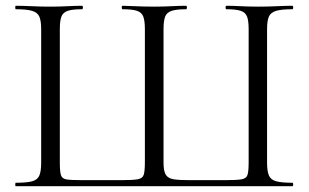

<svg xmlns="http://www.w3.org/2000/svg" viewBox="-20 -645 1069 665"><path d="M34.8 0Q32.8 0 32.8 -6Q32.8 -12 34.8 -12Q72 -12 90.9 -17Q109.8 -22 116.2 -37Q122.6 -52 122.6 -81V-544Q122.6 -573 116.2 -587.5Q109.8 -602 90.9 -607.5Q72 -613 34.8 -613Q32.8 -613 32.8 -619Q32.8 -625 34.8 -625Q59.3 -625 89.8 -623.5Q120.4 -622 153.2 -622Q186.3 -622 214 -623.5Q241.8 -625 264.2 -625Q267.2 -625 267.2 -619Q267.2 -613 264.2 -613Q231.2 -613 214.7 -607.5Q198.2 -602 192.7 -587.5Q187.2 -573 187.2 -544V-83Q187.2 -52 190.9 -39Q194.6 -26 210.7 -23.5Q226.8 -21 265.2 -21H398.8Q440 -21 457.1 -24.1Q474.2 -27.2 478 -40.3Q481.8 -53.4 481.8 -83V-544Q481.8 -573 476.3 -587.5Q470.8 -602 454.6 -607.5Q438.4 -613 404.6 -613Q401.6 -613 401.6 -619Q401.6 -625 404.6 -625Q419.2 -624.8 437.8 -623.9Q456.4 -623 476.3 -622.5Q496.2 -622 514.6 -622Q545.2 -622 573.7 -623.5Q602.2 -625 624.6 -625Q627.4 -625 627.4 -619Q627.4 -613 624.6 -613Q591.6 -613 574.6 -607.5Q557.6 -602 552 -587.5Q546.4 -573 546.4 -544V-81.4Q546.4 -52.1 554.5 -39.4Q562.6 -26.8 582.3 -23.9Q602 -21 637.4 -21H758.2Q799.7 -21 816.8 -24Q833.8 -27 837.5 -40Q841.2 -53 841.2 -83V-544Q841.2 -573 835.7 -587.5Q830.2 -602 813.7 -607.5Q797.2 -613 764 -613Q761.2 -613 761.2 -619Q761.2 -625 764 -625Q786.6 -625 814.4 -623.5Q842.1 -622 875.2 -622Q908 -622 938.5 -623.5Q969 -625 992.6 -625Q995.6 -625 995.6 -619Q995.6 -613 992.6 -613Q955.6 -613 936.6 -607.5Q917.7 -602 911.3 -587.5Q905 -573 905 -544V-81Q905 -52.2 911.4 -37.2Q917.8 -22.2 936.8 -17.1Q955.7 -12 992.7 -12Q995.6 -12 995.6 -6Q995.6 0 992.6 0Z"/></svg>

Font: Cormorant Infant Light
Style: Regular
Weight: 300
Designer: Christian Thalmann (Catharsis Fonts)
Foundry: Catharsis Fonts
Version: Version 4.001